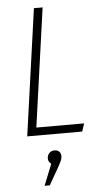

<svg xmlns="http://www.w3.org/2000/svg" viewBox="-63 -722 542 1033"><g transform="rotate(-5 208.5 -205.5)"><path d="M208 -684 118 -43H376L362 0H65L161 -684ZM239 121Q239 133 234.5 144Q230 155 215 182L163 273H135L181 158Q165 147 165 128Q165 111 176 99.5Q187 88 205 88Q221 88 230 97.5Q239 107 239 121Z"/></g></svg>

Font: Fira Sans Condensed ExtraLight
Style: Italic
Weight: 275
Width: 3
Italic angle: -8°
Designer: Carrois Corporate & Edenspiekermann AG
Foundry: Carrois Corporate GbR & Edenspiekermann AG
Version: Version 4.203